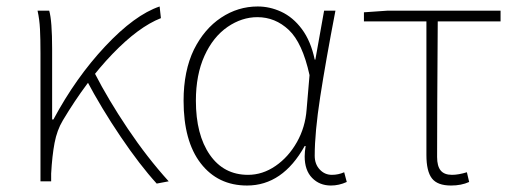

<svg xmlns="http://www.w3.org/2000/svg" viewBox="-20 -560 1594 593"><path d="M96 -527H132Q141 -496 141 -409V-191H145Q214 -320 305 -417Q396 -514 473 -540L477 -504Q408 -477 327.5 -393.5Q247 -310 174 -188Q156 -158 148.5 -118.5Q141 -79 138 -24V0H105V-396Q105 -440 103.5 -470Q102 -500 96 -527ZM247 -313 273 -333Q314 -253 374 -163.5Q434 -74 501 0L464 7Q412 -50 352.5 -138Q293 -226 247 -313Z M547 -249Q547 -341 579 -407Q611 -471 663 -505.5Q715 -540 776 -540Q813 -540 848 -524Q885 -507 912.5 -470Q940 -433 952 -376H954L981 -527H1016Q986 -371 969 -261Q952 -151 952 -79Q952 -53 967.5 -36.5Q983 -20 1005 -20Q1025 -20 1043 -28L1051 2Q1027 13 1002 13Q967 13 944 -10.5Q921 -34 921 -77Q921 -91 924 -109H921Q853 13 743 13Q653 13 600 -55.5Q547 -124 547 -249ZM927 -222 936 -328Q914 -428 872 -467.5Q830 -507 775 -507Q727 -507 683 -477Q638 -446 611.5 -387.5Q585 -329 585 -249Q585 -144 628 -82Q671 -20 746 -20Q791 -20 831 -47.5Q871 -75 897 -121Q923 -167 927 -222Z M1297 -81V-494H1104V-522L1176 -527H1526V-494H1332Q1330 -212 1330 -75Q1330 -47 1341 -33.5Q1352 -20 1376 -20Q1396 -20 1422 -28L1429 2Q1405 13 1373 13Q1331 13 1314 -9Q1297 -31 1297 -81Z"/></svg>

Font: Merged Yaku Han JP Thin
Style: Regular
Weight: 250
Designer: Ryoko NISHIZUKA 西塚涼子 (kana, bopomofo & ideographs); Paul D. Hunt (Latin, Greek & Cyrillic); Sandoll Communications 산돌커뮤니
Foundry: Adobe
Version: Version 2.004